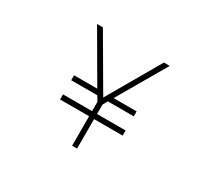

<svg xmlns="http://www.w3.org/2000/svg" viewBox="-138 -920 1234 1140"><g transform="rotate(30 479.0 -350.0)"><path d="M463 0V-202H264V-237H463V-301L443 -334H264V-368H423L230 -700H270L480 -340L688 -700H728L535 -368H693V-334H515L497 -301V-237H693V-202H497V0Z"/></g></svg>

Font: Zen Kaku Gothic Antique Light
Style: Regular
Weight: 300
Designer: Yoshimichi Ohira
Foundry: Positype
Version: Version 1.001